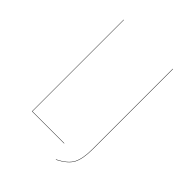

<svg xmlns="http://www.w3.org/2000/svg" viewBox="-217 -798 1007 1007"><g transform="rotate(45 286.5 -294.5)"><path d="M107.9 -680.2V-2H344.2V0H106V-680.2ZM472.2 -680.2V-85Q472.2 -13.2 452.9 23.9Q433.6 61 374 90.8L373 88.9Q431.6 60.1 450.9 23.2Q470.2 -13.7 470.2 -85V-680.2Z"/></g></svg>

Font: Fira Sans Compressed Two
Style: Regular
Weight: 100
Width: 1
Designer: Carrois Corporate & Edenspiekermann AG
Foundry: Carrois Corporate GbR & Edenspiekermann AG
Version: Version 4.203;PS 004.203;hotconv 1.0.88;makeotf.lib2.5.64775